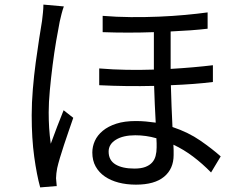

<svg xmlns="http://www.w3.org/2000/svg" viewBox="-20 -784 1040 836"><path d="M258 -756Q253 -743 248 -723.5Q243 -704 240 -690Q233 -655 224.5 -605Q216 -555 209 -500Q202 -445 197 -391Q192 -337 192 -295Q192 -259 194 -227Q196 -195 201 -158Q213 -192 229 -233Q245 -274 257 -304L299 -271Q290 -245 279.5 -214.5Q269 -184 259 -154Q249 -124 241 -97Q233 -70 229 -52Q227 -42 225.5 -29.5Q224 -17 224 -8L227 26L155 32Q140 -22 129 -101.5Q118 -181 118 -282Q118 -336 123 -396Q128 -456 135.5 -511.5Q143 -567 150.5 -615Q158 -663 163 -693Q165 -710 167 -729Q169 -748 169 -764ZM662 -142Q662 -150 662 -160Q662 -170 661 -182Q616 -195 569 -195Q516 -195 484.5 -175.5Q453 -156 453 -124Q453 -86 483 -68Q513 -50 565 -50Q594 -50 612.5 -57Q631 -64 642 -76Q653 -88 657.5 -105Q662 -122 662 -142ZM907 -427Q868 -422 821.5 -418.5Q775 -415 724 -413Q725 -367 727 -320.5Q729 -274 731 -231Q800 -208 852 -172Q904 -136 941 -103L899 -33Q862 -71 821 -102Q780 -133 735 -154Q736 -141 736 -130Q736 -119 736 -109Q736 -49 694.5 -14.5Q653 20 572 20Q531 20 496.5 11Q462 2 436.5 -15.5Q411 -33 396.5 -59Q382 -85 382 -120Q382 -146 393 -170.5Q404 -195 427.5 -214.5Q451 -234 486.5 -245.5Q522 -257 571 -257Q594 -257 615.5 -255Q637 -253 658 -250Q656 -288 654 -329.5Q652 -371 651 -410Q532 -407 412 -413V-486Q472 -481 532 -480Q592 -479 650 -481V-644Q595 -642 538 -642Q481 -642 427 -644V-715Q487 -710 549.5 -709.5Q612 -709 672 -711.5Q732 -714 786 -719Q840 -724 884 -730V-659Q850 -655 809.5 -652Q769 -649 723 -647V-484Q774 -487 819.5 -491Q865 -495 907 -500Z"/></svg>

Font: SpoqaHanSansJP-Regular
Style: Regular
Weight: 400
Designer: [Source Han Sans]
Ryoko NISHIZUKA  (kana & ideographs); Paul D. Hunt (Latin, Greek & Cyrillic); Wenlong ZHANG  (bopomofo
Foundry: Spoqa (http://bi.spoqa.com)
Version: Version 1.002.20150607